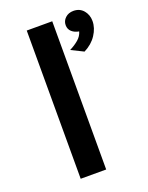

<svg xmlns="http://www.w3.org/2000/svg" viewBox="-133 -766 643 835"><g transform="rotate(-20 188.0 -348.5)"><path d="M93 0V-686H211V0ZM298 -514 241.5 -542Q265.5 -554 283 -569Q300.5 -584 306 -604.5Q286.5 -607.5 273.2 -619.2Q260 -631 260 -650Q260 -669.5 274.8 -683.2Q289.5 -697 312.5 -697Q341.5 -697 358.8 -676.5Q376 -656 376 -627.5Q376 -595 355.5 -563.8Q335 -532.5 298 -514Z"/></g></svg>

Font: Karla
Style: Bold
Weight: 700
Designer: Jonathan Pinhorn
Version: Version 2.004; ttfautohint (v1.8.4.7-5d5b);gftools[0.9.33]